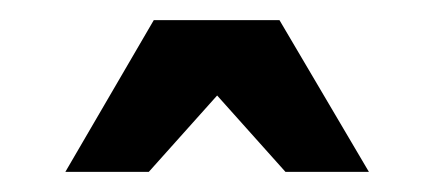

<svg xmlns="http://www.w3.org/2000/svg" viewBox="-20 -810 432 191"><path d="M347 -639 258 -790H133L45 -639H128L196 -715L264 -639Z"/></svg>

Font: Domine
Style: Regular
Weight: 400
Designer: Pablo Impallari, Rodrigo Fuenzalida, Brenda Gallo
Foundry: Pablo Impallari, Rodrigo Fuenzalida, Brenda Gallo
Version: Version 2.000;September 19, 2022;FontCreator 14.0.0.2877 64-